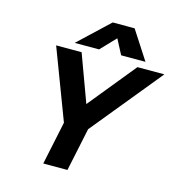

<svg xmlns="http://www.w3.org/2000/svg" viewBox="-130 -1030 1059 1143"><g transform="rotate(15 400.0 -459.0)"><path d="M423 -918H558L672 -742H522L474 -834L386 -742H236ZM297 -266 133 -699H290L397 -408L634 -699H800L446 -266L390 0H241Z"/></g></svg>

Font: Prompt Semibold
Style: Italic
Weight: 600
Italic angle: -12°
Designer: Katatrad Team
Foundry: CadsonDemak
Version: Version 1.000